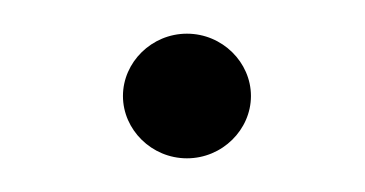

<svg xmlns="http://www.w3.org/2000/svg" viewBox="-20 -389 217 114"><path d="M53 -332C53 -312 70 -295 91 -295C112 -295 129 -312 129 -332C129 -352 112 -369 91 -369C70 -369 53 -352 53 -332Z"/></svg>

Font: Charger Sport
Style: HL
Weight: 100
Designer: Jasper
Foundry: Cannot Into Space Fonts
Version: Version 1.1